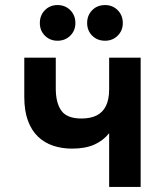

<svg xmlns="http://www.w3.org/2000/svg" viewBox="-20 -739 654 759"><path d="M411.5 0V-212.5Q388 -183 352.5 -167.2Q317 -151.5 264.5 -151.5Q224.5 -151.5 190 -163Q155.5 -174.5 130 -199Q104.5 -223.5 90.2 -262.5Q76 -301.5 76 -356V-511H200.5V-389Q200.5 -332 222.8 -301.2Q245 -270.5 302 -270.5Q337 -270.5 361.2 -282.2Q385.5 -294 398.5 -319.5Q411.5 -345 411.5 -387V-511H536V0ZM395.5 -578Q364.5 -578 344.5 -598Q324.5 -618 324.5 -648Q324.5 -678.5 344.5 -698.8Q364.5 -719 395.5 -719Q425 -719 445.2 -698.8Q465.5 -678.5 465.5 -648Q465.5 -618 445.2 -598Q425 -578 395.5 -578ZM207.5 -578Q177.5 -578 157.5 -598Q137.5 -618 137.5 -648Q137.5 -678.5 157.5 -698.8Q177.5 -719 207.5 -719Q237.5 -719 257.8 -698.8Q278 -678.5 278 -648Q278 -618 257.8 -598Q237.5 -578 207.5 -578Z"/></svg>

Font: Undotted
Style: Bold
Weight: 700
Designer: Delve Withrington, Dave Bailey, Thomas Jockin
Foundry: Delve Fonts LLC
Version: Version 4.000